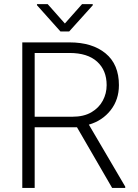

<svg xmlns="http://www.w3.org/2000/svg" viewBox="-20 -918 675 938"><path d="M527.8 0 356 -296.4H149.4V0H88.9V-710.9H319.8Q430.7 -710.9 495.8 -657.2Q561 -603.5 561 -502Q561 -431.2 520.5 -379.6Q480 -328.1 414.1 -309.1L591.8 -6.3V0ZM319.8 -659.2H149.4V-347.7H333.5Q389.2 -347.7 426.3 -369.4Q463.4 -391.1 482.2 -426.3Q501 -461.4 501 -502Q501 -574.7 454.3 -616.9Q407.7 -659.2 319.8 -659.2ZM212.9 -897.9 296.9 -803.2 380.9 -897.9H433.1V-892.1L317.9 -764.2H275.4L160.6 -892.6V-897.9Z"/></svg>

Font: Vazirmatn RD UI ExtraLight
Style: Regular
Weight: 200
Designer: Saber Rastikerdar
Foundry: Saber Rastikerdar
Version: Version 33.003